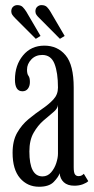

<svg xmlns="http://www.w3.org/2000/svg" viewBox="-20 -702 360 732"><path d="M129 10Q84.5 10 56.2 -23Q28 -56 28 -119.5Q28 -165.5 45.5 -196Q63 -226.5 88.8 -247.8Q114.5 -269 140.2 -286.5Q166 -304 183.5 -322.8Q201 -341.5 201 -368Q201 -425 187.8 -458.8Q174.5 -492.5 141 -492.5Q115.5 -492.5 99.2 -475.2Q83 -458 83 -436.5Q83 -420 88.5 -413Q94 -406 94 -389.5Q94 -374 86.5 -364Q79 -354 65.5 -354Q37 -354 37 -398.5Q37 -453.5 67.8 -490.8Q98.5 -528 149 -528Q199.5 -528 230.2 -491.2Q261 -454.5 261 -368V-64.5Q261 -44 265.8 -37.2Q270.5 -30.5 279.5 -30.5Q287 -30.5 292 -33.5Q297 -36.5 299.5 -39.5L316.5 -11.5Q310.5 -5 296 0.5Q281.5 6 263.5 6Q237.5 6 223.2 -7.2Q209 -20.5 207.5 -41.5Q203 -27.5 185.2 -8.8Q167.5 10 129 10ZM142 -29.5Q161.5 -29.5 174.8 -44.8Q188 -60 194.5 -80.2Q201 -100.5 201 -116V-302Q200 -288 183.2 -274.2Q166.5 -260.5 145.2 -242Q124 -223.5 108 -195.5Q92 -167.5 92 -124.5Q92 -29.5 142 -29.5ZM208.5 -554 131.5 -631.5Q123.5 -639 119.2 -645Q115 -651 115 -658.5Q115 -670 122 -676.2Q129 -682.5 138 -682.5Q152 -682.5 159.2 -675Q166.5 -667.5 172 -658L226.5 -565ZM116.5 -554 39 -631.5Q31.5 -639 27.2 -645Q23 -651 23 -658.5Q23 -670 29.8 -676.2Q36.5 -682.5 46 -682.5Q59.5 -682.5 66.8 -675Q74 -667.5 80 -658L134.5 -565Z"/></svg>

Font: Imbue 10pt Light
Style: Regular
Weight: 300
Designer: Tyler Finck
Foundry: Etcetera Type Company
Version: Version 1.102; ttfautohint (v1.8.3)